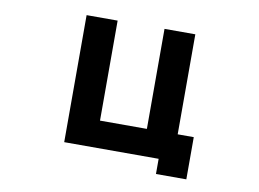

<svg xmlns="http://www.w3.org/2000/svg" viewBox="-71 -622 1142 847"><g transform="rotate(10 500.0 -198.5)"><path d="M675 52H252V-517H391V-69H601V-517H739V-69H811V120H675Z"/></g></svg>

Font: LINE Seed JP_TTF Bold
Style: Regular
Weight: 700
Designer: LINE & Fontrix & Fontworks
Version: Version 1.009